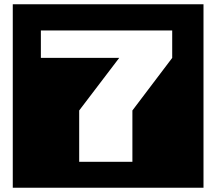

<svg xmlns="http://www.w3.org/2000/svg" viewBox="-20 -760 1016 902"><path d="M936 122V-740H40V122ZM789 -488 602 -241V0H352V-241L540 -488H172V-617H789Z"/></svg>

Font: Takraf VEB
Style: Regular
Weight: 400
Designer: Jan Sonntag
Foundry: Jan Sonntag | S FONTS | www.sonntag.nl
Version: Version 2.001